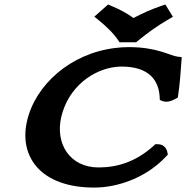

<svg xmlns="http://www.w3.org/2000/svg" viewBox="-20 -838 842 868"><path d="M727.7 -127.4 738.8 -139.1 736 -152.2C732.2 -170 717.6 -186 693.9 -186H682.5L673 -177.4C595.6 -108.4 513.4 -81 425.9 -81C294.5 -81 229.3 -189.4 256.7 -308.1C288.4 -445.5 401.1 -523.7 502.9 -535.4C512 -536.5 521.1 -537 530.1 -537C656 -537 698.2 -472.9 701.9 -398.2L702.5 -385.9L713.5 -381.5C723 -377.8 733.5 -377.5 743.3 -379.3C752.5 -381.1 761 -384.6 768.6 -388.6L783.7 -396.6L786 -412C793.6 -462.5 796.2 -509.1 800.2 -560.8L801.6 -579.8L783 -581.9C749.4 -585.6 692.8 -625 561.7 -625C541.6 -625 521.5 -623.7 501.7 -621.2C298.1 -597 139.8 -454 102.2 -291.1C64.7 -128.7 165 10 406 10C512.9 10 640 -35 727.7 -127.4ZM520.5 -647H595.4L605.8 -655.5C646.6 -688.7 688.5 -719.4 736 -747.1L761.7 -762.2L727.5 -817.6L705.4 -810C662.5 -795.3 626.5 -779.2 583.5 -756.6C554.5 -777.5 522.5 -794.8 486.7 -809.9L468.7 -817.6L406.5 -762.8L425.5 -747.3C459.2 -719.7 490.3 -691 514.1 -656.3Z"/></svg>

Font: Linux Libertine Mono O 
Style: Mono Bold Oblique
Weight: 400
Italic angle: -13°
Designer: Philipp H. Poll
Foundry: Philipp H. Poll
Version: Version 5.1.7